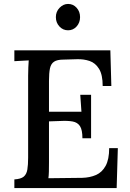

<svg xmlns="http://www.w3.org/2000/svg" viewBox="-20 -956 663 976"><path d="M399 -253Q399 -296 386.5 -315Q374 -334 349 -338.5Q324 -343 287 -341L229 -339V-131Q229 -104 228.5 -83.5Q228 -63 226 -50L398 -52Q437 -53 468 -66.5Q499 -80 517 -113Q535 -146 535 -203H579L573 0H53V-44Q86 -46 100.5 -58Q115 -70 119 -94Q123 -118 123 -155V-571Q123 -593 124 -613.5Q125 -634 126 -649Q109 -648 89 -647Q69 -646 53 -645V-700H541L546 -519H502Q502 -576 483.5 -606Q465 -636 435.5 -646Q406 -656 372 -655L302 -653Q271 -653 255 -642.5Q239 -632 234 -608.5Q229 -585 229 -545V-388H394L388 -474H443V-253ZM326 -802Q300 -802 282 -821.5Q264 -841 264 -869Q264 -897 283 -916.5Q302 -936 326 -936Q352 -936 369.5 -916.5Q387 -897 387 -869Q387 -841 369.5 -821.5Q352 -802 326 -802Z"/></svg>

Font: Lora Medium
Style: Regular
Weight: 500
Designer: Olga Karpushina, Alexei Vanyashin (Cyrillic)
Foundry: Cyreal
Version: Version 3.004